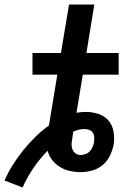

<svg xmlns="http://www.w3.org/2000/svg" viewBox="-63 -755 583 851"><path d="M37 76 -43 45Q-27 9 -6 -24.5Q15 -58 40 -89Q65 -120 93.5 -148Q122 -176 154 -199L191 -424H81V-520H207L243 -735H355L320 -520H463V-424H304L276 -255Q286 -257 296.5 -258Q307 -259 317 -259Q346 -259 373 -250Q400 -241 417.5 -221Q435 -201 440 -172.5Q445 -144 441 -115Q436 -90 424.5 -65.5Q413 -41 392 -23.5Q371 -6 345 1Q319 8 294 8Q270 8 246 2.5Q222 -3 202.5 -15Q183 -27 168.5 -45.5Q154 -64 148 -87Q113 -51 85 -10Q57 31 37 76ZM294 -68Q305 -68 316 -72Q327 -76 335 -84.5Q343 -93 347.5 -104Q352 -115 354 -125Q355 -136 354.5 -147.5Q354 -159 348 -167.5Q342 -176 332 -179.5Q322 -183 310 -183Q298 -183 286 -180Q274 -177 262 -172L260 -159Q260 -158 259.5 -156.5Q259 -155 259 -153Q257 -139 255 -125Q253 -111 256.5 -98Q260 -85 270 -76.5Q280 -68 294 -68Z"/></svg>

Font: Iosevka SS04
Style: Bold Italic
Weight: 700
Italic angle: -9°
Monospace: yes
Designer: Belleve Invis
Foundry: Belleve Invis
Version: Version 19.0.0; ttfautohint (v1.8.4)